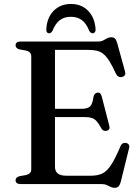

<svg xmlns="http://www.w3.org/2000/svg" viewBox="-20 -904 687 943"><path d="M205.5 -369.5H379Q410 -369.5 422.2 -381.2Q434.5 -393 439 -427.5Q441 -437.5 445.8 -442.8Q450.5 -448 458.5 -449Q474.5 -451 479.5 -431L516.5 -287.5Q519.5 -277 516.8 -270.8Q514 -264.5 505 -262Q497 -259.5 489.8 -262.2Q482.5 -265 478 -273Q465.5 -296.5 454.8 -308.5Q444 -320.5 430.5 -324.8Q417 -329 397 -329H205.5ZM56.5 -682Q56.5 -690.5 62.5 -695.2Q68.5 -700 81 -700H461Q477 -700 487 -705.5Q497 -711 506 -716Q515 -721 526.5 -721Q538.5 -721 544.8 -714.5Q551 -708 555.5 -693L594 -553Q597 -543 593.8 -536.2Q590.5 -529.5 581.5 -526.5Q571 -523.5 562.8 -527.5Q554.5 -531.5 549.5 -542Q532 -580 517.5 -603.2Q503 -626.5 488 -638.8Q473 -651 454.8 -655Q436.5 -659 412 -659H250V-85Q250 -63 263.8 -52Q277.5 -41 306 -41H426.5Q459 -41 481.8 -51.5Q504.5 -62 525.2 -93.2Q546 -124.5 572 -186.5Q576 -196 582.8 -199.5Q589.5 -203 598 -202Q608 -200.5 612.5 -193.2Q617 -186 613.5 -174.5L573 -10.5Q569 4.5 562.2 11.5Q555.5 18.5 542.5 18.5Q532.5 18.5 523.5 14Q514.5 9.5 504 4.8Q493.5 0 478.5 0H81Q68.5 0 62.5 -5Q56.5 -10 56.5 -18Q56.5 -33.5 75.5 -38.5L108.5 -44.5Q120.5 -47.5 127 -54.2Q133.5 -61 133.5 -71.5V-628.5Q133.5 -639 127 -645.8Q120.5 -652.5 108.5 -655.5L75.5 -661.5Q56.5 -666.5 56.5 -682ZM328.5 -821.5Q295.5 -821.5 273.8 -805Q252 -788.5 238 -753Q234 -746.5 230.2 -743.5Q226.5 -740.5 221.5 -740.5Q214.5 -740.5 210.5 -746Q206.5 -751.5 207.5 -761Q210.5 -817.5 243.5 -851Q276.5 -884.5 328.5 -884.5Q380 -884.5 412.8 -851Q445.5 -817.5 449.5 -761Q450 -751.5 445.8 -746Q441.5 -740.5 434.5 -740.5Q430 -740.5 426 -743.5Q422 -746.5 418 -753Q404 -789 382 -805.2Q360 -821.5 328.5 -821.5Z"/></svg>

Font: Fraunces 11pt
Style: Regular
Weight: 400
Version: Version 1.000;[b76b70a41]